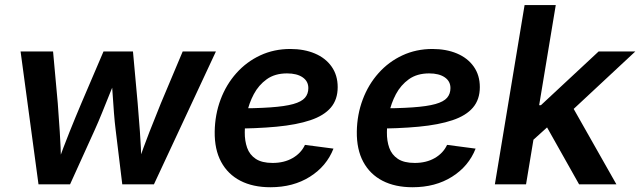

<svg xmlns="http://www.w3.org/2000/svg" viewBox="-20 -748 2598 779"><path d="M136.2 0 63.5 -539.1H195.3L214.4 -329.1Q218.3 -276.4 222.4 -214.6Q226.6 -152.8 228 -80.1H211.9Q237.3 -150.9 262.2 -212.9Q287.1 -274.9 310.1 -329.1L399.9 -539.1H519.5L538.6 -329.1Q543 -276.4 547.6 -214.6Q552.2 -152.8 554.2 -80.1H537.6Q562.5 -151.4 586.4 -212.9Q610.4 -274.4 632.8 -329.1L721.2 -539.1H856L604.5 0H476.1L449.2 -221.2Q445.3 -252.4 442.4 -289.6Q439.5 -326.7 437 -366Q434.6 -405.3 431.6 -442.4H455.6Q440.4 -405.8 424.8 -366.7Q409.2 -327.6 394 -290.3Q378.9 -252.9 364.3 -220.7L264.2 0Z M1077.1 11.7Q1006.3 11.7 955.3 -14.6Q904.3 -41 877.2 -91.3Q850.1 -141.6 851.1 -213.9Q852.1 -283.2 875 -344.2Q897.9 -405.3 939.2 -451.4Q980.5 -497.6 1036.1 -523.4Q1091.8 -549.3 1157.7 -549.3Q1213.9 -549.3 1257.3 -531Q1300.8 -512.7 1325.4 -477.8Q1350.1 -442.9 1350.1 -394.5Q1350.1 -344.2 1322.3 -311.5Q1294.4 -278.8 1239.3 -260.3Q1184.1 -241.7 1101.8 -233.9Q1019.5 -226.1 910.6 -226.1L924.8 -308.1Q1016.6 -308.1 1076.4 -312.3Q1136.2 -316.4 1169.9 -325.9Q1203.6 -335.4 1217.3 -351.3Q1231 -367.2 1231 -390.6Q1231 -418.5 1207.8 -434.3Q1184.6 -450.2 1144.5 -450.2Q1095.2 -450.2 1062.3 -426.5Q1029.3 -402.8 1009.8 -366Q990.2 -329.1 981.7 -287.8Q973.1 -246.6 973.1 -211.4Q972.7 -176.8 982.7 -148.4Q992.7 -120.1 1017.6 -103.5Q1042.5 -86.9 1085.9 -86.9Q1132.8 -86.9 1167.2 -106.7Q1201.7 -126.5 1217.3 -160.2L1333 -145Q1305.2 -73.7 1237.5 -31Q1169.9 11.7 1077.1 11.7Z M1653.8 11.7Q1583 11.7 1532 -14.6Q1481 -41 1453.9 -91.3Q1426.8 -141.6 1427.7 -213.9Q1428.7 -283.2 1451.7 -344.2Q1474.6 -405.3 1515.9 -451.4Q1557.1 -497.6 1612.8 -523.4Q1668.5 -549.3 1734.4 -549.3Q1790.5 -549.3 1834 -531Q1877.4 -512.7 1902.1 -477.8Q1926.8 -442.9 1926.8 -394.5Q1926.8 -344.2 1898.9 -311.5Q1871.1 -278.8 1815.9 -260.3Q1760.7 -241.7 1678.5 -233.9Q1596.2 -226.1 1487.3 -226.1L1501.5 -308.1Q1593.3 -308.1 1653.1 -312.3Q1712.9 -316.4 1746.6 -325.9Q1780.3 -335.4 1793.9 -351.3Q1807.6 -367.2 1807.6 -390.6Q1807.6 -418.5 1784.4 -434.3Q1761.2 -450.2 1721.2 -450.2Q1671.9 -450.2 1638.9 -426.5Q1606 -402.8 1586.4 -366Q1566.9 -329.1 1558.3 -287.8Q1549.8 -246.6 1549.8 -211.4Q1549.3 -176.8 1559.3 -148.4Q1569.3 -120.1 1594.2 -103.5Q1619.1 -86.9 1662.6 -86.9Q1709.5 -86.9 1743.9 -106.7Q1778.3 -126.5 1793.9 -160.2L1909.7 -145Q1881.8 -73.7 1814.2 -31Q1746.6 11.7 1653.8 11.7Z M2131.3 -169.4 2156.7 -321.3H2174.8L2408.7 -539.1H2557.6L2272.5 -273.4H2246.6ZM1987.8 0 2108.4 -727.5H2234.9L2114.3 0ZM2329.6 0 2191.4 -245.6 2291.5 -334.5 2481 0Z"/></svg>

Font: Inter 18pt SemiBold
Style: Italic
Weight: 600
Italic angle: -9.3988°
Designer: Rasmus Andersson
Foundry: rsms
Version: Version 4.001;git-66647c0bb